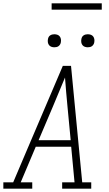

<svg xmlns="http://www.w3.org/2000/svg" viewBox="-35 -1129 655 1149"><path d="M-15 0V-38H44L132 -245L341 -735H390L457 -38H511V0H337V-38H411L391 -251H179L89 -38H158V0ZM388 -290 369 -490Q365 -534 361 -577.5Q357 -621 354 -665Q336 -621 317.5 -577.5Q299 -534 281 -490L196 -290ZM490 -846Q481 -846 472.5 -849Q464 -852 458.5 -859Q453 -866 451.5 -875.5Q450 -885 452 -895Q453 -901 456 -907Q459 -913 465 -917Q471 -921 477.5 -922.5Q484 -924 490 -924Q500 -924 508.5 -921Q517 -918 522.5 -911Q528 -904 529.5 -894.5Q531 -885 529 -875Q528 -869 524.5 -863Q521 -857 515.5 -853Q510 -849 503.5 -847.5Q497 -846 490 -846ZM290 -846Q281 -846 272.5 -849Q264 -852 258.5 -859Q253 -866 251.5 -875.5Q250 -885 252 -895Q253 -901 256 -907Q259 -913 265 -917Q271 -921 277.5 -922.5Q284 -924 290 -924Q300 -924 308.5 -921Q317 -918 322.5 -911Q328 -904 329.5 -894.5Q331 -885 329 -875Q328 -869 324.5 -863Q321 -857 315.5 -853Q310 -849 303.5 -847.5Q297 -846 290 -846ZM574 -1071H274V-1109H574Z"/></svg>

Font: Iosevka Slab XLtExObl
Style: Regular
Weight: 200
Width: 7
Italic angle: -9°
Monospace: yes
Designer: Belleve Invis
Foundry: Belleve Invis
Version: Version 11.1.1; ttfautohint (v1.8.3)